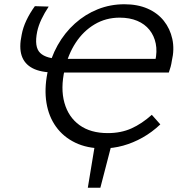

<svg xmlns="http://www.w3.org/2000/svg" viewBox="-20 -688 851 903"><path d="M393 195 428 -17H507L452 195ZM464 10Q390 10 334 -17Q278 -44 243.5 -92Q209 -140 198.5 -204.5Q188 -269 203 -345Q218 -416 251 -475Q284 -534 332.5 -577.5Q381 -621 440 -644.5Q499 -668 565 -668Q627 -668 674 -647.5Q721 -627 750.5 -590Q780 -553 790.5 -504.5Q801 -456 788 -401Q786 -387 782.5 -374Q779 -361 774 -347L699 -364Q703 -371 706 -381.5Q709 -392 710 -401Q720 -446 712.5 -483Q705 -520 683 -547.5Q661 -575 625.5 -590Q590 -605 543 -605Q478 -605 425 -573.5Q372 -542 336 -487Q300 -432 284 -360Q264 -272 283 -204.5Q302 -137 354 -99.5Q406 -62 487 -62Q549 -62 598 -84Q647 -106 694 -148L734 -103Q695 -66 650.5 -41Q606 -16 559 -3Q512 10 464 10ZM747 -411 774 -347H237Q172 -347 133.5 -367Q95 -387 82 -426Q69 -465 82 -525Q88 -558 104 -592Q120 -626 144 -659L209 -657Q189 -627 175 -597.5Q161 -568 155 -540Q140 -467 169 -439Q198 -411 269 -411Z"/></svg>

Font: Ysabeau Infant Medium
Style: Italic
Weight: 500
Italic angle: -12°
Designer: Christian Thalmann (Catharsis Fonts)
Version: Version 2.001;gftools[0.9.30]; featfreeze: ss01,ss02,lnum